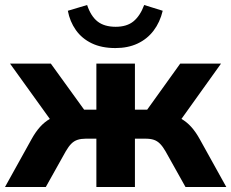

<svg xmlns="http://www.w3.org/2000/svg" viewBox="-26 -747 924 767"><path d="M-6 0 100 -191Q116 -220 134 -240Q152 -260 174 -272.5Q196 -285 223 -288L196 -240L14 -493H177L310 -309H359V-493H513V-309H562L694 -493H857L676 -240L649 -288Q676 -285 698 -272.5Q720 -260 738 -240Q756 -220 772 -191L878 0H715L635 -143Q624 -162 613 -173Q602 -184 588.5 -188.5Q575 -193 556 -193H513V0H359V-193H316Q298 -193 284 -188.5Q270 -184 259 -173Q248 -162 237 -143L157 0ZM435 -555Q380 -555 340.5 -574Q301 -593 277 -627Q253 -661 245 -704L322 -727Q337 -682 364 -661Q391 -640 436 -640Q481 -640 507.5 -662Q534 -684 550 -727L624 -704Q613 -658 587.5 -624.5Q562 -591 523.5 -573Q485 -555 435 -555Z"/></svg>

Font: Nunito Sans 11pt ExtraBold
Style: Regular
Weight: 800
Version: Version 3.101;gftools[0.9.27]